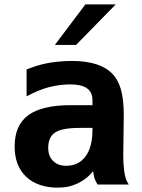

<svg xmlns="http://www.w3.org/2000/svg" viewBox="-20 -837 642 871"><path d="M229 -633.3H325.2L504.9 -816.9H367.2ZM241.2 14.2C277.8 14.2 305.7 7.8 333 -5.4C360.8 -18.6 384.3 -37.1 402.3 -61C403.8 -47.9 406.7 -34.7 408.7 -28.3C411.1 -21.5 416.5 -9.8 422.4 0H564C559.1 -7.3 553.2 -18.6 550.3 -28.3C548.3 -34.7 545.4 -47.9 543.5 -61C542.5 -69.3 541 -83.5 540 -96.2C539.6 -105 539.1 -120.1 539.1 -133.8C539.1 -157.2 541.5 -278.3 541.5 -314.5C541.5 -415.5 522.5 -470.7 486.8 -505.4C453.1 -538.1 397.5 -560.5 306.6 -560.5C264.2 -560.5 223.1 -555.7 196.8 -550.8C164.6 -544.9 127.4 -533.2 100.6 -522V-399.9C135.3 -418.9 170.4 -433.1 201.2 -441.4C232.9 -449.7 267.1 -454.1 297.9 -454.1C331.5 -454.1 357.4 -448.7 374.5 -436.5C390.1 -425.3 399.4 -407.7 399.4 -383.8V-359.9H300.3C213.9 -359.9 149.9 -344.7 108.4 -314.5C65.9 -283.2 46.4 -234.9 46.4 -172.9C46.4 -113.8 64 -67.9 98.6 -35.2C133.3 -2.4 182.6 14.2 241.2 14.2ZM281.2 -85C254.9 -85 235.4 -92.3 220.7 -106.9C206.1 -121.6 198.7 -140.6 198.7 -167C198.7 -198.7 209.5 -222.7 230.5 -236.3C251.5 -250 289.1 -256.8 342.3 -256.8H399.4V-247.1C399.4 -195.8 389.2 -156.2 368.2 -127.9C347.2 -99.1 317.4 -85 281.2 -85Z"/></svg>

Font: Hack
Style: Bold
Weight: 700
Monospace: yes
Designer: Christopher Simpkins
Foundry: Christopher Simpkins
Version: Version 2.010